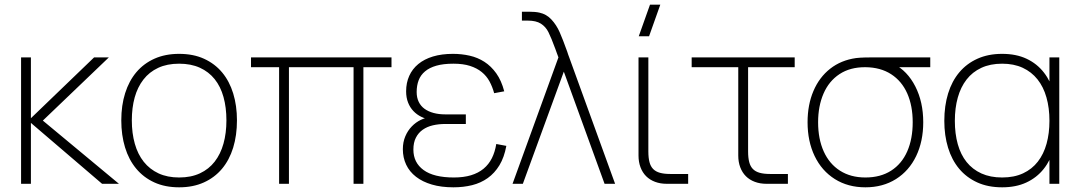

<svg xmlns="http://www.w3.org/2000/svg" viewBox="-20 -785 4614 820"><path d="M101 -269.5 416 0H488L163 -270L445 -540H382ZM70 0H112V-540H70Z M745 15Q804.5 15 850.5 -5.8Q896.5 -26.5 928 -64Q959.5 -101.5 975.8 -154.2Q992 -207 992 -271Q992 -333.5 976 -385.8Q960 -438 928.8 -475.5Q897.5 -513 851.5 -534Q805.5 -555 745 -555Q686 -555 640 -534.5Q594 -514 562.5 -476.8Q531 -439.5 514.5 -387.2Q498 -335 498 -271Q498 -208 514 -155.5Q530 -103 561.5 -65Q593 -27 639 -6Q685 15 745 15ZM745 -27Q695 -27 657.2 -44.5Q619.5 -62 594 -94Q568.5 -126 555.8 -171Q543 -216 543 -271Q543 -324.5 555.2 -368.8Q567.5 -413 592.5 -445.2Q617.5 -477.5 655.5 -495.2Q693.5 -513 745 -513Q795.5 -513 833.5 -495.8Q871.5 -478.5 896.8 -447Q922 -415.5 934.5 -370.8Q947 -326 947 -271Q947 -216.5 934.5 -171.8Q922 -127 897 -94.8Q872 -62.5 834 -44.8Q796 -27 745 -27Z M1172 0V-498H1052V-540H1652V-498H1532V0H1490V-498H1214V0Z M1916.5 15Q1959 15 1996.3 5.8Q2033.5 -3.5 2063 -24.5Q2092.5 -45.5 2113 -79.2Q2133.5 -113 2142.5 -162L2099.5 -170Q2094 -136 2080.8 -109.5Q2067.5 -83 2045.3 -64.5Q2023 -46 1991.5 -36.5Q1960 -27 1918.5 -27Q1832.5 -27 1789 -58.8Q1745.5 -90.5 1745.5 -146Q1745.5 -176.5 1756.3 -197.2Q1767 -218 1785.5 -231Q1804 -244 1828.8 -249.8Q1853.5 -255.5 1881.5 -255.5H1969.5V-296.5H1881.5Q1854.5 -296.5 1832 -302.5Q1809.5 -308.5 1793.3 -320.2Q1777 -332 1768.3 -350Q1759.5 -368 1759.5 -392Q1759.5 -420 1768 -442.2Q1776.5 -464.5 1795.3 -480.2Q1814 -496 1843.8 -504.5Q1873.5 -513 1916.5 -513Q1958 -513 1987.5 -503.5Q2017 -494 2037.5 -477.2Q2058 -460.5 2070.5 -437.5Q2083 -414.5 2090.5 -387L2133.5 -395Q2121.5 -441 2099.5 -471.8Q2077.5 -502.5 2048.8 -521Q2020 -539.5 1985.8 -547.2Q1951.5 -555 1914.5 -555Q1866.5 -555 1829.3 -543.8Q1792 -532.5 1766.5 -511.5Q1741 -490.5 1727.8 -461Q1714.5 -431.5 1714.5 -395Q1714.5 -368 1722.8 -347Q1731 -326 1745.5 -310.8Q1760 -295.5 1779.5 -286Q1799 -276.5 1821.5 -272.5L1821 -284Q1799 -283.5 1777.5 -273.2Q1756 -263 1738.8 -245.2Q1721.5 -227.5 1711 -202.8Q1700.5 -178 1700.5 -148Q1700.5 -111.5 1714.8 -81.5Q1729 -51.5 1756.8 -30Q1784.5 -8.5 1824.5 3.2Q1864.5 15 1916.5 15Z M2365 -540Q2361.5 -549.5 2358.2 -558.2Q2355 -567 2352 -575.5Q2334 -624.5 2322.2 -647.8Q2310.5 -671 2290 -684Q2269.5 -697 2234 -697H2209V-735H2239Q2266.5 -735 2284 -731Q2314 -724.5 2335.2 -701.5Q2356.5 -678.5 2370 -648Q2383.5 -617.5 2402.5 -564.5Q2404.5 -558.5 2406.5 -552.2Q2408.5 -546 2411 -540L2607 0H2562L2388 -479L2213 0H2169Z M2752 -630H2708L2756 -765H2800ZM2919 -42H2843Q2816.5 -42 2798.5 -47Q2780.5 -52 2769.5 -63.2Q2758.5 -74.5 2753.8 -92.8Q2749 -111 2749 -138V-540H2707V-131V-120.5Q2707 -93 2715.5 -70.5Q2724 -48 2739.5 -32.5Q2755 -17 2777.5 -8.5Q2800 0 2827.5 0H2838H2919Z M2934 -498H3374V-540H2934ZM3345 -42H3269Q3242.5 -42 3224.5 -47Q3206.5 -52 3195.5 -63.2Q3184.5 -74.5 3179.8 -92.8Q3175 -111 3175 -138V-540H3133V-131V-120.5Q3133 -93 3141.5 -70.5Q3150 -48 3165.5 -32.5Q3181 -17 3203.5 -8.5Q3226 0 3253.5 0H3264H3345Z M3676 15Q3601.5 15 3545.5 -20.2Q3489.5 -55.5 3459.2 -118.5Q3429 -181.5 3429 -263Q3429 -337.5 3454 -396.2Q3479 -455 3525.5 -491.5Q3572 -528 3636 -537Q3652 -539 3674.2 -539.5Q3696.5 -540 3716 -540H3953V-498H3775L3797 -512Q3855.5 -482 3889.2 -415.8Q3923 -349.5 3923 -263Q3923 -181.5 3892.8 -118.5Q3862.5 -55.5 3806.5 -20.2Q3750.5 15 3676 15ZM3676 -27Q3740.5 -27 3786 -56.2Q3831.5 -85.5 3854.8 -138.8Q3878 -192 3878 -263Q3878 -333 3854.8 -385.8Q3831.5 -438.5 3786 -468Q3740.5 -497.5 3676 -498Q3611 -498.5 3565.5 -468.5Q3520 -438.5 3497 -385Q3474 -331.5 3474 -263Q3474 -191.5 3498 -138.2Q3522 -85 3567.5 -56Q3613 -27 3676 -27Z M4504 -540V0H4462V-540ZM4260 -555Q4320 -555 4364.5 -534Q4409 -513 4438.5 -475Q4468 -437 4482.5 -384.5Q4497 -332 4497 -269Q4497 -205.5 4482 -153Q4467 -100.5 4437.2 -63.2Q4407.5 -26 4363.2 -5.5Q4319 15 4260 15Q4199.5 15 4153.5 -6Q4107.5 -27 4076.2 -64.5Q4045 -102 4029 -154.2Q4013 -206.5 4013 -269Q4013 -333 4029.2 -385.8Q4045.5 -438.5 4077 -476Q4108.5 -513.5 4154.5 -534.2Q4200.5 -555 4260 -555ZM4260 -513Q4209 -513 4171 -495.2Q4133 -477.5 4108 -445.2Q4083 -413 4070.5 -368.2Q4058 -323.5 4058 -269Q4058 -214 4070.5 -169.2Q4083 -124.5 4108.2 -93Q4133.5 -61.5 4171.5 -44.2Q4209.5 -27 4260 -27Q4311.5 -27 4349.5 -44.8Q4387.5 -62.5 4412.5 -94.8Q4437.5 -127 4449.8 -171.5Q4462 -216 4462 -269Q4462 -324 4449.2 -369Q4436.5 -414 4411 -446Q4385.5 -478 4347.8 -495.5Q4310 -513 4260 -513Z"/></svg>

Font: Vela Sans GX ExtLt
Style: Regular
Weight: 200
Designer: Principal design: Mikhail Sharanda - project Manrope.
Design modification: Ravid Balaliev
Foundry: Mikhail Sharanda
Version: Version 1.001